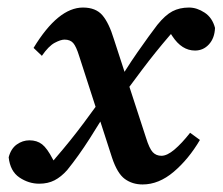

<svg xmlns="http://www.w3.org/2000/svg" viewBox="-20 -475 590 509"><path d="M3 -58Q9 -81 24.5 -92Q40 -103 58 -103Q78 -103 91.5 -92.5Q105 -82 120 -53L138 -23L100 -29Q108 -36 115 -42.5Q122 -49 128 -57Q167 -102 202 -149Q237 -196 274 -247L285 -217Q248 -155 218 -108Q188 -61 158 -24Q142 -6 124.5 3Q107 12 84 12Q56 12 31.5 -4.5Q7 -21 3 -58ZM277 -57 190 -326Q182 -352 174 -361Q166 -370 151 -370Q141 -370 125 -361.5Q109 -353 91 -327L69 -348Q134 -455 200 -455Q234 -455 251.5 -434.5Q269 -414 282 -371L367 -110Q376 -81 385 -71.5Q394 -62 408 -62Q423 -62 442.5 -78.5Q462 -95 484 -123L510 -104Q480 -53 440.5 -19.5Q401 14 358 14Q331 14 311 -0.5Q291 -15 277 -57ZM288 -197 276 -228Q312 -290 344.5 -336.5Q377 -383 397 -409Q418 -435 437 -445Q456 -455 481 -455Q502 -455 522.5 -441.5Q543 -428 550 -401Q549 -374 534 -357.5Q519 -341 497 -341Q462 -341 437 -379L415 -413L462 -411Q443 -397 429 -380Q392 -337 357 -290.5Q322 -244 288 -197Z"/></svg>

Font: Lisu Bosa Black
Style: Italic
Weight: 900
Italic angle: -19°
Designer: David Morse, Annie Olsen, Victor Gaultney, Frank Grießhammer (Latin)
Foundry: SIL International
Version: Version 2.000